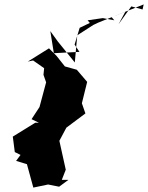

<svg xmlns="http://www.w3.org/2000/svg" viewBox="-20 -852 671 870"><path d="M177 -513 189 -479 159 -367 123 -312 156 -296H140L38 -233L47 -163L73 -150L53 -123L102 -108L131 -2L198 -16L248 -6L290 -37H260L278 -83L249 -214L281 -274L268 -264L367 -338L351 -384L375 -481L328 -536L274 -551L236 -599L202 -633L106 -573L130 -578L180 -543ZM242 -664 319 -569 330 -692 403 -739 424 -749 548 -799 517 -742 575 -823 626 -809 631 -832 486 -774 498 -760 446 -770 377 -760 387 -748 341 -726 318 -650 340 -617 224 -611 208 -711Z"/></svg>

Font: Hussar Lance
Style: Italic
Weight: 700
Foundry: Cannot Into Space Fonts, PlusOne Fonts
Version: Version 2.27